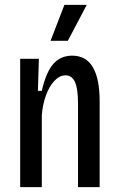

<svg xmlns="http://www.w3.org/2000/svg" viewBox="-20 -770 490 790"><path d="M63 0V-528H140L136 -396H152Q169 -472 199 -506.5Q229 -541 277 -541Q334 -541 362 -493.5Q390 -446 390 -354V0H301V-343Q301 -405 288.5 -432.5Q276 -460 250 -460Q225 -460 203.5 -437Q182 -414 168.5 -376Q155 -338 152 -294V0ZM259 -602H188L245 -750H337Z"/></svg>

Font: Bricolage Grotesque 12pt Condensed
Style: Regular
Weight: 400
Width: 3
Designer: Mathieu Triay
Foundry: Atelier Triay
Version: Version 1.001; ttfautohint (v1.8.4.7-5d5b);gftools[0.9.33.de